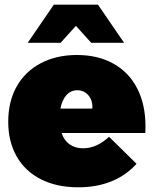

<svg xmlns="http://www.w3.org/2000/svg" viewBox="-20 -789 653 817"><path d="M599 -252Q599 -233 598 -223H242Q253 -191 276.5 -174.5Q300 -158 333 -158Q392 -158 444 -207L561 -92Q517 -43 454.5 -17.5Q392 8 313 8Q221 8 153.5 -26.5Q86 -61 50.5 -124Q15 -187 15 -271Q15 -357 51 -421Q87 -485 153.5 -520Q220 -555 307 -555Q397 -555 463 -518Q529 -481 564 -412.5Q599 -344 599 -252ZM309 -405Q281 -405 262.5 -384Q244 -363 237 -327H373Q375 -361 356.5 -383Q338 -405 309 -405ZM508 -607H368L303 -679L238 -607H98L209 -769H397Z"/></svg>

Font: Argentum Sans Black
Style: Regular
Weight: 900
Designer: Julieta Ulanovsky (Modified by Cristiano Sobral)
Foundry: Julieta Ulanovsky
Version: Version 1.000; ttfautohint (v1.5.65-e2d9)